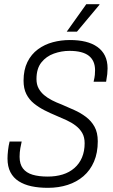

<svg xmlns="http://www.w3.org/2000/svg" viewBox="-20 -889 540 921"><path d="M210 12Q166 12 131 4.5Q96 -3 70 -19.5Q44 -36 30 -63Q16 -90 16 -129Q16 -145 18.5 -167.5Q21 -190 26 -210H84Q81 -198 77.5 -178Q74 -158 74 -137Q74 -102 90 -81Q106 -60 136 -51Q166 -42 209 -42Q248 -42 280.5 -52Q313 -62 337 -83Q361 -104 373.5 -134Q386 -164 386 -202Q386 -231 374.5 -251Q363 -271 343.5 -286Q324 -301 300 -312Q276 -323 250 -334Q221 -346 193.5 -360Q166 -374 143 -392.5Q120 -411 106.5 -437.5Q93 -464 93 -502Q93 -554 111.5 -591.5Q130 -629 162 -652.5Q194 -676 233.5 -686.5Q273 -697 315 -697Q357 -697 390 -689Q423 -681 447 -664Q471 -647 483.5 -621.5Q496 -596 496 -561Q496 -548 494.5 -533.5Q493 -519 489 -497H429Q434 -518 435 -530Q436 -542 436 -552Q436 -598 406 -621.5Q376 -645 313 -645Q275 -645 238.5 -632Q202 -619 178.5 -589.5Q155 -560 155 -510Q155 -484 165 -465.5Q175 -447 191.5 -433Q208 -419 229.5 -408Q251 -397 275 -388Q305 -375 335.5 -361.5Q366 -348 392 -328.5Q418 -309 433.5 -281Q449 -253 449 -211Q449 -156 431 -114Q413 -72 380.5 -44Q348 -16 304.5 -2Q261 12 210 12ZM300 -737 394 -869H457V-866L349 -737Z"/></svg>

Font: Archivo Condensed ExtraLight
Style: Italic
Weight: 250
Width: 3
Italic angle: -10°
Designer: Hector Gatti
Foundry: Omnibus-Type
Version: Version 2.001